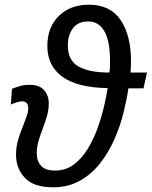

<svg xmlns="http://www.w3.org/2000/svg" viewBox="-20 -785 644 815"><path d="M205 10Q123 10 85.5 -30Q48 -70 48 -127Q48 -162 57.5 -193.5Q67 -225 80 -256Q87 -275 93.5 -293Q100 -311 100 -327Q100 -341 92.5 -348Q85 -355 74 -355Q64 -355 50 -350.5Q36 -346 26 -341L31 -408Q48 -415 66 -420Q84 -425 107 -425Q147 -425 167 -402.5Q187 -380 187 -346Q187 -318 179 -291Q171 -264 161 -238Q151 -212 143.5 -186.5Q136 -161 136 -134Q136 -102 154 -81.5Q172 -61 214 -61Q259 -61 293 -86.5Q327 -112 352 -152.5Q377 -193 394 -240.5Q411 -288 421.5 -333Q432 -378 437 -411Q309 -413 245 -459Q181 -505 181 -590Q181 -669 229.5 -717Q278 -765 357 -765Q448 -765 492 -700Q536 -635 536 -526Q536 -514 535.5 -500Q535 -486 534 -477H604L589 -410H525Q518 -362 504 -305.5Q490 -249 465.5 -193.5Q441 -138 405 -92Q369 -46 319.5 -18Q270 10 205 10ZM444 -477Q446 -485 446.5 -499Q447 -513 447 -528Q447 -611 423 -652.5Q399 -694 355 -694Q311 -694 289.5 -665Q268 -636 268 -592Q268 -528 313.5 -502.5Q359 -477 444 -477Z"/></svg>

Font: Manna Sans
Style: Italic
Weight: 400
Italic angle: -12°
Designer: Monotype Design Team
Foundry: Monotype Imaging Inc.
Version: Version 2.001.1; ttfautohint (v1.8.2)